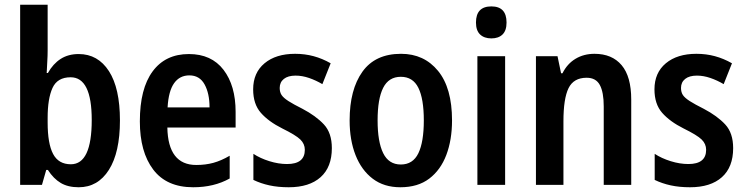

<svg xmlns="http://www.w3.org/2000/svg" viewBox="-20 -780 3146 810"><path d="M181 -566Q181 -545 179.5 -521Q178 -497 177 -472H182Q204 -511 236 -531.5Q268 -552 312 -552Q393 -552 439.5 -480Q486 -408 486 -272Q486 -137 439.5 -63.5Q393 10 312 10Q267 10 236.5 -8Q206 -26 182 -63H175L157 0H65V-760H181ZM278 -454Q222 -454 201.5 -409Q181 -364 181 -283V-263Q181 -174 204 -130.5Q227 -87 279 -87Q367 -87 367 -274Q367 -454 278 -454Z M777 -552Q872 -552 923 -485.5Q974 -419 974 -308V-242H686Q689 -84 808 -84Q847 -84 880 -93Q913 -102 949 -123V-27Q883 10 795 10Q683 10 626.5 -64.5Q570 -139 570 -268Q570 -406 624 -479Q678 -552 777 -552ZM779 -462Q738 -462 714.5 -429Q691 -396 687 -327H864Q864 -386 843 -424Q822 -462 779 -462Z M1380 -155Q1380 -75 1332.5 -32.5Q1285 10 1198 10Q1153 10 1116.5 2Q1080 -6 1049 -21V-131Q1078 -112 1116.5 -100Q1155 -88 1191 -88Q1266 -88 1266 -148Q1266 -173 1247 -191.5Q1228 -210 1171 -238Q1113 -267 1080.5 -304Q1048 -341 1048 -403Q1048 -473 1096 -513Q1144 -553 1225 -553Q1266 -553 1303 -543Q1340 -533 1375 -513L1340 -425Q1313 -441 1284 -451Q1255 -461 1227 -461Q1195 -461 1177.5 -447Q1160 -433 1160 -409Q1160 -391 1168 -379Q1176 -367 1197 -353.5Q1218 -340 1256 -321Q1313 -291 1346.5 -255Q1380 -219 1380 -155Z M1887 -272Q1887 -190 1863 -126.5Q1839 -63 1791 -26.5Q1743 10 1669 10Q1600 10 1552.5 -26Q1505 -62 1480 -125.5Q1455 -189 1455 -272Q1455 -402 1509 -477.5Q1563 -553 1672 -553Q1769 -553 1828 -481Q1887 -409 1887 -272ZM1573 -272Q1573 -182 1596.5 -134Q1620 -86 1671 -86Q1722 -86 1745 -133.5Q1768 -181 1768 -272Q1768 -363 1745 -409.5Q1722 -456 1671 -456Q1620 -456 1596.5 -409.5Q1573 -363 1573 -272Z M2053 -753Q2117 -753 2117 -685Q2117 -651 2100 -634.5Q2083 -618 2053 -618Q2023 -618 2005.5 -634.5Q1988 -651 1988 -685Q1988 -753 2053 -753ZM2111 -543V0H1994V-543Z M2488 -553Q2562 -553 2602.5 -505Q2643 -457 2643 -360V0H2527V-331Q2527 -391 2510.5 -421.5Q2494 -452 2455 -452Q2400 -452 2378.5 -408Q2357 -364 2357 -268V0H2241V-543H2332L2347 -471H2353Q2373 -511 2408 -532Q2443 -553 2488 -553Z M3073 -155Q3073 -75 3025.5 -32.5Q2978 10 2891 10Q2846 10 2809.5 2Q2773 -6 2742 -21V-131Q2771 -112 2809.5 -100Q2848 -88 2884 -88Q2959 -88 2959 -148Q2959 -173 2940 -191.5Q2921 -210 2864 -238Q2806 -267 2773.5 -304Q2741 -341 2741 -403Q2741 -473 2789 -513Q2837 -553 2918 -553Q2959 -553 2996 -543Q3033 -533 3068 -513L3033 -425Q3006 -441 2977 -451Q2948 -461 2920 -461Q2888 -461 2870.5 -447Q2853 -433 2853 -409Q2853 -391 2861 -379Q2869 -367 2890 -353.5Q2911 -340 2949 -321Q3006 -291 3039.5 -255Q3073 -219 3073 -155Z"/></svg>

Font: Noto Sans Georgian Condensed SemiBold
Style: Regular
Weight: 600
Width: 3
Designer: Monotype Design Team, Akaki Razmadze
Foundry: Google LLC
Version: Version 2.005; ttfautohint (v1.8.4.7-5d5b)